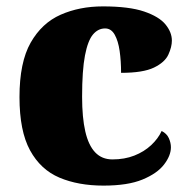

<svg xmlns="http://www.w3.org/2000/svg" viewBox="-20 -571 593 601"><path d="M304 10Q225 10 166 -15Q107 -40 74 -100.5Q41 -161 41 -267Q41 -376 76 -437.5Q111 -499 170 -525Q229 -551 302 -551Q384 -551 431 -535Q478 -519 498 -494.5Q518 -470 518 -444Q518 -424 507 -400Q496 -376 462 -359.5Q428 -343 359 -343Q359 -380 354.5 -411.5Q350 -443 339 -462.5Q328 -482 309 -482Q287 -482 271 -463Q255 -444 246 -397.5Q237 -351 237 -268Q237 -203 247 -159.5Q257 -116 278 -94Q299 -72 332 -72Q370 -72 400.5 -84Q431 -96 453 -116.5Q475 -137 486 -161Q502 -153 508.5 -138.5Q515 -124 515 -110Q515 -84 493.5 -56Q472 -28 426 -9Q380 10 304 10Z"/></svg>

Font: Noto Serif Armenian Black
Style: Regular
Weight: 900
Version: Version 2.007